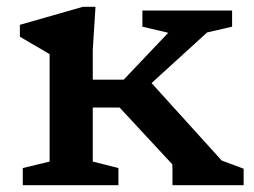

<svg xmlns="http://www.w3.org/2000/svg" viewBox="-20 -545 747 565"><path d="M332 -228.5H253V-69.5L328.5 -50.5V0H47V-50.5L126 -69.5V-385.5Q120.5 -389 105.5 -397.8Q90.5 -406.5 72 -417.2Q53.5 -428 38.5 -437V-472L224 -525H261L253 -398.5V-310.5H344L475 -448.5L399 -466.5V-514H663V-466.5L589.5 -449.5L426 -300.5L632.5 -72.5L697 -48.5V0H487.5V-48.5L487 -61.5Z"/></svg>

Font: Newsreader Caption Medium
Style: Regular
Weight: 500
Designer: Hugues Gentile
Foundry: Production Type
Version: Version 1.001